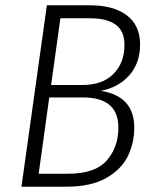

<svg xmlns="http://www.w3.org/2000/svg" viewBox="-20 -705 584 725"><path d="M487 -223Q487 -165 462.5 -115Q438 -65 380.5 -32.5Q323 0 231 0H61L157 -685H320Q409 -685 459 -647Q509 -609 509 -537Q509 -467 468.5 -421Q428 -375 361 -362Q487 -342 487 -223ZM208 -636 173 -384H291Q367 -384 408.5 -426Q450 -468 450 -535Q450 -588 416.5 -612Q383 -636 321 -636ZM427 -223Q427 -337 294 -337H166L126 -49H237Q340 -49 383.5 -99.5Q427 -150 427 -223Z"/></svg>

Font: Fira Sans Condensed Light
Style: Italic
Weight: 300
Width: 3
Italic angle: -8°
Designer: Carrois Corporate & Edenspiekermann AG
Foundry: Carrois Corporate GbR & Edenspiekermann AG
Version: Version 4.203